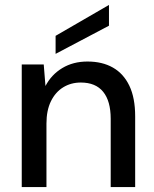

<svg xmlns="http://www.w3.org/2000/svg" viewBox="-20 -757 625 777"><path d="M68 0V-496H157L164 -409Q188 -455 232 -481.5Q276 -508 334 -508Q394 -508 437 -483.5Q480 -459 503.5 -410Q527 -361 527 -286V0H428V-276Q428 -348 397.5 -385.5Q367 -423 307 -423Q267 -423 235.5 -403.5Q204 -384 186 -347Q168 -310 168 -257V0ZM205 -539V-612L421 -737V-653Z"/></svg>

Font: DM Sans 24pt Medium
Style: Regular
Weight: 500
Designer: Colophon Foundry, Jonny Pinhorn
Foundry: Colophon Foundry
Version: Version 4.004;gftools[0.9.30]